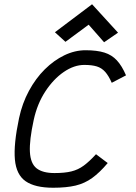

<svg xmlns="http://www.w3.org/2000/svg" viewBox="-20 -868 640 902"><path d="M431 -143.5 486 -102Q448.5 -57.5 413.2 -32Q378 -6.5 335 3.8Q292 14 230 14Q144.5 14 100.5 -16.5Q56.5 -47 50 -118.5Q43.5 -190 69.5 -313Q84.5 -383 116 -441.2Q147.5 -499.5 190.2 -542Q233 -584.5 282.2 -608.2Q331.5 -632 382 -632Q435.5 -632 470.5 -621Q505.5 -610 529.2 -584.2Q553 -558.5 572 -514L505 -479Q490.5 -512 474 -530.5Q457.5 -549 434.5 -556Q411.5 -563 376 -563Q328 -563 279.5 -529.8Q231 -496.5 193 -438.5Q155 -380.5 138.5 -305Q117.5 -208.5 120.5 -154Q123.5 -99.5 152 -77.2Q180.5 -55 236 -55Q284 -55 315.5 -62.8Q347 -70.5 373.2 -89.8Q399.5 -109 431 -143.5ZM469 -669.5 396.5 -752 287.5 -671.5 238 -716.5 412.5 -848 534.5 -714.5Z"/></svg>

Font: Victor Mono Thin
Style: Italic
Weight: 100
Italic angle: -12°
Monospace: yes
Designer: Rune Bjørnerås
Version: Version 1.561;gftools[0.9.30]